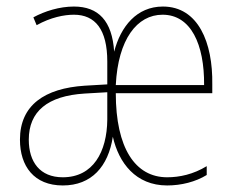

<svg xmlns="http://www.w3.org/2000/svg" viewBox="-20 -623 721 587"><path d="M478 -603C398 -603 349 -542 329 -465C323 -559 281 -603 206 -603C162 -603 117 -589 82 -570L92 -546C135 -570 176 -578 206 -578C271 -578 308 -533 308 -435V-365L239 -361C117 -353 41 -302 41 -196C41 -115 84 -56 172 -56C260 -56 311 -114 325 -205C343 -125 395 -56 491 -56C534 -56 578 -67 612 -88V-115C571 -90 529 -81 491 -81C393 -81 334 -171 334 -338H629V-365C631 -493 586 -603 478 -603ZM477 -578C564 -578 605 -487 604 -363H334C341 -503 399 -578 477 -578ZM239 -337 308 -341V-257C307 -159 265 -81 172 -81C102 -81 68 -128 68 -196C68 -282 125 -330 239 -337Z"/></svg>

Font: Noto Sans Malayalam UI Condensed Thin
Style: Regular
Weight: 100
Width: 3
Designer: Jelle Bosma - Monotype Design Team
Foundry: Monotype Imaging Inc.
Version: Version 2.104